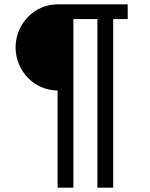

<svg xmlns="http://www.w3.org/2000/svg" viewBox="-20 -718 692 887"><path d="M246 149H319V-630H430V149H503V-630H570V-698H246C138 -698 52 -607 52 -499C52 -391 138 -300 246 -300Z"/></svg>

Font: IBM Plex Thai Looped
Style: Regular
Weight: 400
Designer: Mike Abbink, Paul van der Laan, Pieter van Rosmalen, Ben Mitchell, Mark Frömberg
Foundry: Bold Monday
Version: Version 1.0